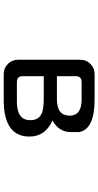

<svg xmlns="http://www.w3.org/2000/svg" viewBox="234 -758 532 1040"><g transform="rotate(90 500.0 -238.0)"><path d="M632.8 -255.9Q719.7 -217.8 719.7 -131.8Q719.7 4.9 530.3 7.8H380.9Q348.6 7.8 326.2 -14.6Q303.7 -37.1 303.7 -69.3V-408.2Q303.7 -440.4 326.7 -462.4Q349.6 -484.4 380.9 -484.4H518.6Q679.7 -484.4 695.3 -401.4Q695.3 -484.4 695.3 -353.5Q695.3 -292 632.8 -255.9ZM392.6 -209V-92.8Q393.6 -64.5 422.9 -63.5H531.2Q630.9 -63.5 630.9 -135.7Q630.9 -179.7 597.7 -196.3Q575.2 -209 510.7 -209H392.6ZM392.6 -280.3H518.6Q606.4 -280.3 606.4 -349.6Q606.4 -414.1 518.6 -414.1H422.9Q393.6 -413.1 392.6 -384.8V-280.3Z"/></g></svg>

Font: YuPearl-Regular
Style: Regular
Weight: 400
Designer: Max Yao
Foundry: Max-Everyday
Version: Version 1.011; ttfautohint (v1.8.3)